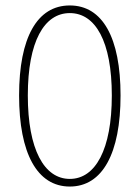

<svg xmlns="http://www.w3.org/2000/svg" viewBox="-20 -672 512 704"><path d="M236 12C356 12 422 -110 422 -322C422 -534 356 -652 236 -652C116 -652 50 -534 50 -322C50 -110 116 12 236 12ZM236 -16C142 -16 82 -124 82 -322C82 -520 142 -624 236 -624C330 -624 390 -520 390 -322C390 -124 330 -16 236 -16Z"/></svg>

Font: Source Sans Pro ExtraLight
Style: Regular
Weight: 200
Designer: Paul D. Hunt
Foundry: Adobe Systems Incorporated
Version: Version 3.006;hotconv 1.0.111;makeotfexe 2.5.65597